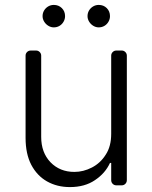

<svg xmlns="http://www.w3.org/2000/svg" viewBox="-20 -750 617 777"><path d="M170.1 -16Q130 -38.7 106.5 -83.1Q83.5 -127.5 83.5 -192.1V-524.9Q83.5 -533.4 89.5 -539.4Q95.5 -545.5 104.4 -545.5H126.1Q134.6 -545.5 140.6 -539.4Q146.7 -533.4 146.7 -524.9V-196Q146.7 -132.8 184.3 -93.4Q222.3 -54.3 280.9 -54.3Q317.5 -54.3 351.9 -72.1Q386.4 -89.8 408 -124.3Q430 -157.7 430 -208.5V-524.9Q430 -533.4 436.1 -539.4Q442.1 -545.5 451 -545.5H472.7Q481.2 -545.5 487.2 -539.4Q493.3 -533.4 493.3 -524.9V-21Q493.3 -12.1 487.2 -6Q481.2 0 472.7 0H451Q442.1 0 436.1 -6Q430 -12.1 430 -21V-90.6H425.1Q405.9 -48.7 364.3 -21Q323.2 7.1 262.8 7.1Q210.9 7.1 170.1 -16ZM197.8 -730.1Q217.3 -730.1 230.3 -717.2Q243.3 -704.2 243.3 -684.7Q243.3 -672.6 237.2 -662.1Q231.2 -651.6 220.9 -645.4Q210.6 -639.2 197.8 -639.2Q186.1 -639.2 175.6 -645.6Q165.1 -652 158.7 -662.5Q152.3 -672.9 152.3 -684.7Q152.3 -697.4 158.6 -707.7Q164.8 -718 175.2 -724.1Q185.7 -730.1 197.8 -730.1ZM379.6 -730.1Q399.1 -730.1 412.1 -717.2Q425.1 -704.2 425.1 -684.7Q425.1 -672.6 419 -662.1Q413 -651.6 402.7 -645.4Q392.4 -639.2 379.6 -639.2Q367.9 -639.2 357.4 -645.6Q346.9 -652 340.6 -662.5Q334.2 -672.9 334.2 -684.7Q334.2 -697.4 340.4 -707.7Q346.6 -718 357.1 -724.1Q367.5 -730.1 379.6 -730.1Z"/></svg>

Font: DeltaSans Light
Style: Regular
Weight: 300
Designer: Rasmus Andersson
Foundry: rsms
Version: Version 3.012